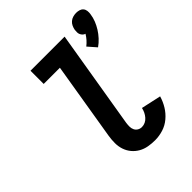

<svg xmlns="http://www.w3.org/2000/svg" viewBox="-220 -907 1039 1039"><g transform="rotate(-45 300.0 -387.0)"><path d="M494 -566 452 -614Q466 -625 477.5 -638Q489 -651 498 -666Q490 -668 484 -674Q478 -680 474.5 -687.5Q471 -695 471 -704Q471 -713 472 -722Q474 -734 479.5 -746Q485 -758 495 -766.5Q505 -775 517.5 -778.5Q530 -782 542 -782Q554 -782 565.5 -778.5Q577 -775 584 -766.5Q591 -758 592.5 -746Q594 -734 592 -722Q589 -699 580.5 -677.5Q572 -656 559.5 -636Q547 -616 530.5 -598Q514 -580 494 -566ZM357 8Q331 8 306 3.5Q281 -1 260 -13Q239 -25 223.5 -43.5Q208 -62 200 -85.5Q192 -109 192 -135Q192 -161 196 -186L270 -634H146V-735H407L313 -170Q311 -156 311 -142.5Q311 -129 316.5 -117.5Q322 -106 333 -99.5Q344 -93 357 -93Q371 -93 383.5 -99Q396 -105 405.5 -116Q415 -127 421 -139.5Q427 -152 430 -166L544 -141Q535 -110 518 -82Q501 -54 475.5 -32.5Q450 -11 419 -1.5Q388 8 357 8Z"/></g></svg>

Font: Iosevka Slab Extended
Style: Bold Italic
Weight: 700
Width: 7
Italic angle: -9°
Monospace: yes
Designer: Belleve Invis
Foundry: Belleve Invis
Version: Version 11.1.0; ttfautohint (v1.8.3)